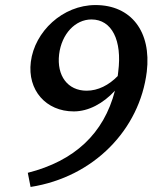

<svg xmlns="http://www.w3.org/2000/svg" viewBox="-20 -721 639 760"><path d="M102 -476C88 -364 162 -280 272 -280C330 -280 388 -311 435 -362C391 -192 275 -84 90 -37L101 19C352 -20 533 -209 561 -437C580 -596 499 -701 358 -701C228 -701 117 -596 102 -476ZM214 -506C224 -587 278 -644 342 -644C423 -644 464 -561 448 -437L446 -420C411 -384 368 -362 323 -362C248 -362 204 -421 214 -506Z"/></svg>

Font: TPK Tissa Web Medium
Style: Italic
Weight: 500
Italic angle: -7°
Designer: Jacques Le Bailly, Suppakit Chalermlarp | Katatrad Co.,Ltd.
Foundry: Jacques Le Bailly, Cadson Demak Co.,Ltd.
Version: Version 5.000;Glyphs 3.1.2 (3151)